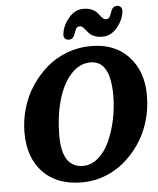

<svg xmlns="http://www.w3.org/2000/svg" viewBox="-61 -978 867 1051"><g transform="rotate(-5 372.0 -453.0)"><path d="M555.2 -858.4Q567.4 -858.4 573 -865Q578.6 -871.6 583.5 -886.2Q589.8 -907.2 598.1 -916.5Q606.4 -925.8 621.1 -925.8Q635.3 -925.8 642.8 -916.3Q650.4 -906.7 648.4 -892.1Q643.1 -846.2 608.9 -805.4Q574.7 -764.6 528.3 -764.6Q503.9 -764.6 485.8 -771.5Q467.8 -778.3 458 -788.3Q448.2 -798.3 440.7 -808.3Q433.1 -818.4 425.8 -825.2Q418.5 -832 409.7 -832Q397.5 -832 391.4 -825.4Q385.3 -818.8 380.9 -804.7Q374.5 -783.7 366.5 -774.2Q358.4 -764.6 343.3 -764.6Q330.6 -764.6 322 -772.5Q313.5 -780.3 315.9 -798.3Q321.3 -844.2 355.5 -885Q389.6 -925.8 436 -925.8Q460.4 -925.8 478.5 -918.9Q496.6 -912.1 506.6 -902.1Q516.6 -892.1 523.9 -882.1Q531.2 -872.1 538.8 -865.2Q546.4 -858.4 555.2 -858.4ZM56.6 -278.3Q56.6 -346.2 75.7 -411.6Q94.7 -477.1 131.1 -532.2Q167.5 -587.4 216.3 -629.6Q265.1 -671.9 328.1 -695.6Q391.1 -719.2 460 -719.2Q590.8 -719.2 666.5 -637.7Q742.2 -556.2 742.2 -422.9Q742.2 -350.1 721.9 -282.2Q701.7 -214.4 664.8 -160.2Q627.9 -106 579.1 -64.9Q530.3 -23.9 470.5 -2Q410.6 20 347.7 20Q210.4 20 133.5 -60.1Q56.6 -140.1 56.6 -278.3ZM361.3 -69.3Q406.2 -69.3 444.3 -102.3Q482.4 -135.3 506.8 -188.7Q531.2 -242.2 544.9 -307.9Q558.6 -373.5 558.6 -440.4Q558.6 -630.4 449.7 -630.4Q388.7 -630.4 341.6 -578.1Q294.4 -525.9 269.8 -438.5Q245.1 -351.1 245.1 -244.1Q245.1 -69.3 361.3 -69.3Z"/></g></svg>

Font: Cooper*
Style: Bold Italic
Weight: 700
Italic angle: -7°
Designer: Owen Earl
Foundry: indestructible type*
Version: Version 0.001